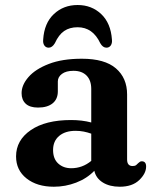

<svg xmlns="http://www.w3.org/2000/svg" viewBox="-20 -714 604 747"><path d="M42.5 -105.5Q42.5 -168.5 99.8 -207.8Q157 -247 256.5 -247Q299.5 -247 335 -237.5V-368Q335 -401.5 316.8 -420Q298.5 -438.5 266 -438.5Q237 -438.5 221 -426.5Q205 -414.5 205 -397V-358.5Q205 -328.5 184.8 -312Q164.5 -295.5 128 -295.5Q96 -295.5 80 -310.5Q64 -325.5 64 -351.5Q64 -383.5 90.8 -414.2Q117.5 -445 169.8 -465.2Q222 -485.5 298.5 -485.5Q387.5 -485.5 431 -448Q474.5 -410.5 474.5 -346.5V-93.5Q474.5 -68 496 -68Q505 -68 509.8 -71.8Q514.5 -75.5 518 -79.5Q521 -82 524 -84.2Q527 -86.5 531.5 -86.5Q548.5 -86.5 548.5 -66Q548.5 -39 521.5 -13.2Q494.5 12.5 446 12.5Q406.5 12.5 380 -4Q353.5 -20.5 347 -49.5Q318 -19.5 276.2 -3.5Q234.5 12.5 189.5 12.5Q124 12.5 83.2 -19.8Q42.5 -52 42.5 -105.5ZM186.5 -130.5Q186.5 -96 206.5 -77.8Q226.5 -59.5 257 -59.5Q300.5 -59.5 335 -88V-194Q321 -199 306 -202Q291 -205 274 -205Q233.5 -205 210 -185Q186.5 -165 186.5 -130.5ZM282 -608Q251 -608 229.8 -593.5Q208.5 -579 193.5 -546Q183 -528.5 169.5 -528.5Q158.5 -528.5 152.5 -537.2Q146.5 -546 148 -560Q152 -624 189.5 -659.2Q227 -694.5 282 -694.5Q336.5 -694.5 373.8 -659.2Q411 -624 415.5 -560Q417 -546 411 -537.2Q405 -528.5 394 -528.5Q380 -528.5 370 -546Q341 -608 282 -608Z"/></svg>

Font: Fraunces 9pt Soft SemiBold
Style: Regular
Weight: 600
Version: Version 1.000;[b76b70a41]